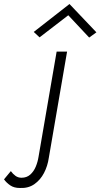

<svg xmlns="http://www.w3.org/2000/svg" viewBox="-153 -717 500 956"><path d="M187 -641 44 -531 15 -558 193 -697 327 -556 291 -530ZM-99 135Q-89 149 -76 158.5Q-63 168 -46 168Q-20 168 -2.5 152.5Q15 137 25 113Q35 89 39 63L129 -460H181L90 69Q84 110 66 144.5Q48 179 18 200Q-12 221 -54 219Q-83 219 -102 206Q-121 193 -133 176Z"/></svg>

Font: Jost* Light
Style: Italic
Weight: 300
Italic angle: -10°
Version: Version 3.7